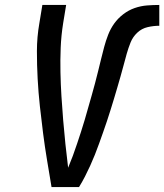

<svg xmlns="http://www.w3.org/2000/svg" viewBox="-20 -755 663 775"><path d="M188 0Q179 -54 170 -108Q161 -162 154 -216.5Q147 -271 141 -326Q135 -381 132 -436.5Q129 -492 129 -548.5Q129 -605 139 -662L151 -735H247L235 -662Q227 -612 225 -562.5Q223 -513 224 -464Q225 -415 228 -366.5Q231 -318 235 -270Q239 -222 244 -174Q249 -126 255 -78Q265 -102 274 -126Q283 -150 291 -174.5Q299 -199 307 -223Q315 -247 322 -271.5Q329 -296 336 -320.5Q343 -345 350 -369.5Q357 -394 363.5 -418.5Q370 -443 376 -467.5Q382 -492 388 -516.5Q394 -541 400.5 -565.5Q407 -590 416.5 -614.5Q426 -639 441 -660Q456 -681 477.5 -697.5Q499 -714 523.5 -722.5Q548 -731 573 -733Q598 -735 623 -735V-651Q600 -651 576 -645.5Q552 -640 534 -623Q516 -606 507 -583.5Q498 -561 491.5 -538Q485 -515 479 -492Q473 -469 466.5 -446.5Q460 -424 453.5 -401.5Q447 -379 440 -356Q433 -333 426 -310.5Q419 -288 411.5 -265.5Q404 -243 396 -220.5Q388 -198 380 -175.5Q372 -153 363 -130.5Q354 -108 344 -86Q334 -64 323 -42.5Q312 -21 299 0Z"/></svg>

Font: Iosevka Curly MdExObl
Style: Regular
Weight: 500
Width: 7
Italic angle: -9°
Monospace: yes
Designer: Belleve Invis
Foundry: Belleve Invis
Version: Version 11.1.0; ttfautohint (v1.8.3)